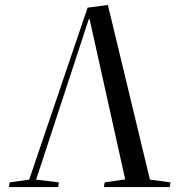

<svg xmlns="http://www.w3.org/2000/svg" viewBox="-20 -756 711 776"><path d="M16 0 19 -19 98 -30 334 -725 416 -736 586 -30 669 -19 666 0H400L403 -19L486 -31L342 -679H339L126 -30L218 -19L215 0Z"/></svg>

Font: Literata 72pt
Style: Italic
Weight: 400
Italic angle: -2°
Designer: Latin by Veronika Burian and Jose Scaglione. Greek by Irene Vlachou. Cyrillic by Vera Evstafieva
Foundry: TypeTogether
Version: Version 3.002